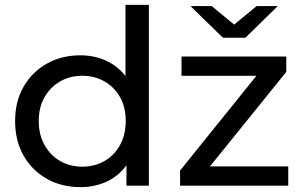

<svg xmlns="http://www.w3.org/2000/svg" viewBox="-20 -762 1251 788"><path d="M310 6Q233 6 172.5 -28Q112 -62 77 -123Q42 -184 42 -265Q42 -346 77 -406.5Q112 -467 172.5 -501Q233 -535 310 -535Q377 -535 431 -505Q485 -475 517.5 -415Q550 -355 550 -265Q550 -175 518.5 -115Q487 -55 433 -24.5Q379 6 310 6ZM318 -78Q368 -78 408.5 -101Q449 -124 472.5 -166.5Q496 -209 496 -265Q496 -322 472.5 -363.5Q449 -405 408.5 -428Q368 -451 318 -451Q267 -451 227 -428Q187 -405 163 -363.5Q139 -322 139 -265Q139 -209 163 -166.5Q187 -124 227 -101Q267 -78 318 -78ZM499 0V-143L505 -266L495 -389V-742H591V0ZM719 0V-62L1059 -484L1078 -451H725V-530H1155V-467L815 -46L793 -79H1163V0ZM895 -607 762 -737H849L981 -628H901L1033 -737H1120L987 -607Z"/></svg>

Font: MOST Montserrat Medium
Style: Regular
Weight: 500
Designer: Julieta Ulanovsky
Foundry: Julieta Ulanovsky
Version: Version 8.000;March 11, 2024;FontCreator 15.0.0.2926 64-bit